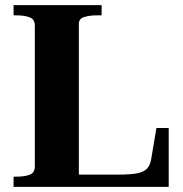

<svg xmlns="http://www.w3.org/2000/svg" viewBox="-20 -730 714 750"><path d="M377 -710H33V-670H47Q75 -670 95.5 -662.5Q116 -655 116 -630V-80Q116 -55 96 -47.5Q76 -40 47 -40H33V0H639V-230H591L571 -111Q567 -85 554.5 -71.5Q542 -58 515.5 -53Q489 -48 444 -48H288V-637Q288 -657 309 -663.5Q330 -670 358 -670H377Z"/></svg>

Font: Roboto Serif 120pt Expanded SemiBold
Style: Regular
Weight: 600
Width: 7
Designer: Greg Gazdowicz
Foundry: Commercial Type
Version: Version 1.008